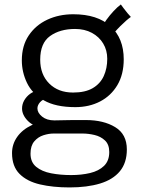

<svg xmlns="http://www.w3.org/2000/svg" viewBox="-20 -592 656 862"><path d="M318 -111Q229.5 -111 176.8 -141.5Q124 -172 101 -220.2Q78 -268.5 78 -321Q78 -386.5 109 -432.8Q140 -479 192.2 -503.5Q244.5 -528 309 -528Q417.5 -528 476.5 -474Q535.5 -420 535.5 -326Q535.5 -258 507 -210Q478.5 -162 429.5 -136.5Q380.5 -111 318 -111ZM292 249.5Q218 249.5 159.8 236Q101.5 222.5 67.8 188.8Q34 155 34 95.5Q34 55.5 57 22.8Q80 -10 122.5 -30.2Q165 -50.5 224 -51.5Q255.5 -52.5 293 -52.8Q330.5 -53 365.5 -53Q445 -53 497.2 -21.2Q549.5 10.5 549.5 79Q549.5 139 518.2 176.8Q487 214.5 429.2 232Q371.5 249.5 292 249.5ZM299.5 194Q345.5 194 384.5 184.8Q423.5 175.5 447 152.8Q470.5 130 470.5 90.5Q470.5 56.5 451.2 38.5Q432 20.5 404.2 14Q376.5 7.5 350.5 7.5Q329 7.5 303 7.5Q277 7.5 254.5 7.5Q232 7.5 220.5 7.5Q199 7.5 174.8 15.2Q150.5 23 133.8 42.8Q117 62.5 117 98Q117 136 142.5 157Q168 178 209.5 186Q251 194 299.5 194ZM183.5 -14Q130.5 -23 104.8 -49.5Q79 -76 79 -105Q79 -124.5 89 -141.8Q99 -159 115.2 -170.8Q131.5 -182.5 151 -186L197.5 -154.5Q171 -146 159.5 -132.8Q148 -119.5 148 -105.5Q148 -85.5 169 -68.5Q190 -51.5 224 -51.5ZM308 -176.5Q362.5 -176.5 396.2 -196.2Q430 -216 445.8 -250.5Q461.5 -285 461.5 -328Q461.5 -366.5 443.2 -396.8Q425 -427 392.5 -444.5Q360 -462 317 -462Q249 -462 204.8 -430.2Q160.5 -398.5 160.5 -324Q160.5 -257.5 201 -217Q241.5 -176.5 308 -176.5ZM478 -424.5 433 -461.5Q442 -481 457.2 -502.2Q472.5 -523.5 490 -542.2Q507.5 -561 522.5 -572Q526.5 -566.5 535 -555Q543.5 -543.5 552.8 -532.5Q562 -521.5 567.5 -516Q560 -511 547.2 -500Q534.5 -489 520.5 -475Q506.5 -461 494.8 -447.5Q483 -434 478 -424.5Z"/></svg>

Font: Grandstander Thin Light
Style: Regular
Weight: 300
Version: Version 1.200